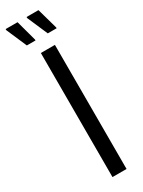

<svg xmlns="http://www.w3.org/2000/svg" viewBox="-260 -897 685 922"><g transform="rotate(-30 82.5 -436.0)"><path d="M59 0V-688H137V0ZM184 -753H135L86 -866V-872H152L184 -758ZM67 -753H19L-30 -866V-872H36L67 -758Z"/></g></svg>

Font: Saira ExtraCondensed Medium
Style: Regular
Weight: 500
Width: 2
Designer: Hector Gatti with collaboration of the Omnibus-Type team
Foundry: Omnibus-Type
Version: Version 1.101